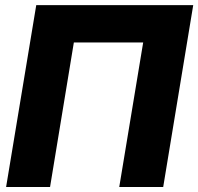

<svg xmlns="http://www.w3.org/2000/svg" viewBox="-20 -748 793 768"><path d="M752.9 -727.5 632.8 0H457L552.7 -578.1H275.4L180.2 0H4.4L125 -727.5Z"/></svg>

Font: Inter Display ExtraBold
Style: Italic
Weight: 800
Italic angle: -9.39999°
Designer: Rasmus Andersson
Foundry: rsms
Version: Version 4.000;git-a52131595